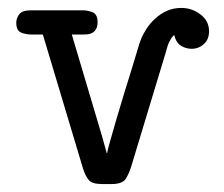

<svg xmlns="http://www.w3.org/2000/svg" viewBox="-20 -456 565 484"><path d="M21 -399Q21 -410 28.5 -420Q36 -430 58 -430H189Q201 -430 213.5 -425Q226 -420 226 -400Q226 -389 222 -382.5Q218 -376 212.5 -373Q207 -370 201 -369.5Q195 -369 191 -369H161L238 -110L249 -70H250Q251 -77 257.5 -100Q264 -123 273 -154Q282 -185 292.5 -219Q303 -253 312 -282Q321 -311 327 -331.5Q333 -352 335 -356Q340 -369 349 -383Q358 -397 371 -409Q384 -421 400.5 -428.5Q417 -436 437 -436Q464 -436 485.5 -419.5Q507 -403 507 -377Q507 -357 494 -345Q481 -333 463 -333Q449 -333 436.5 -340.5Q424 -348 419 -368Q414 -363 411.5 -359Q409 -355 406.5 -350Q404 -345 402 -338.5Q400 -332 397 -321L311 -37Q306 -20 297.5 -6Q289 8 261 8H238Q212 8 203.5 -2.5Q195 -13 189 -32L88 -369H59Q45 -369 33 -374Q21 -379 21 -399Z"/></svg>

Font: CMU Typewriter Custom
Style: Regular
Weight: 500
Monospace: yes
Version: Version 0.7.0